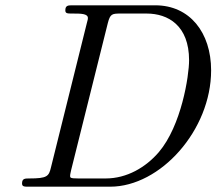

<svg xmlns="http://www.w3.org/2000/svg" viewBox="-20 -703 815 723"><path d="M63 -12C63 0 72 0 88 0H395C584 0 775 -213 775 -438C775 -581 694 -683 565 -683H253C237 -683 226 -683 226 -664C226 -652 234 -652 253 -652C284 -652 311 -652 311 -635C311 -632 311 -630 307 -616L172 -73C164 -39 158 -31 90 -31C74 -31 63 -31 63 -12ZM244 -41C244 -47 247 -57 248 -63L386 -616C395 -651 402 -652 435 -652H532C613 -652 692 -607 692 -476C692 -417 663 -230 578 -130C529 -73 458 -31 378 -31H275C244 -31 244 -34 244 -41Z"/></svg>

Font: CMU Serif
Style: Italic
Weight: 500
Italic angle: -14.04°
Version: Version 0.7.0